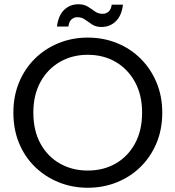

<svg xmlns="http://www.w3.org/2000/svg" viewBox="-20 -877 826 904"><path d="M393 7Q320 7 256 -19Q192 -45 144 -92Q96 -139 69.5 -203.5Q43 -268 43 -347Q43 -424 69.5 -488.5Q96 -553 144 -600.5Q192 -648 256 -674Q320 -700 393 -700Q467 -700 531 -674Q595 -648 642.5 -600.5Q690 -553 717 -488.5Q744 -424 744 -347Q744 -268 717 -203.5Q690 -139 642.5 -92Q595 -45 531 -19Q467 7 393 7ZM393 -74Q467 -74 524.5 -107Q582 -140 615.5 -201Q649 -262 649 -347Q649 -430 615.5 -491Q582 -552 524.5 -585.5Q467 -619 393 -619Q320 -619 262 -585.5Q204 -552 170.5 -491Q137 -430 137 -347Q137 -262 170.5 -201Q204 -140 262 -107Q320 -74 393 -74ZM458 -750Q432 -750 414 -761.5Q396 -773 380.5 -784.5Q365 -796 344 -796Q328 -796 316.5 -785.5Q305 -775 302 -752H248Q255 -805 282.5 -831Q310 -857 349 -857Q375 -857 393 -846Q411 -835 426.5 -823.5Q442 -812 463 -812Q480 -812 491.5 -822.5Q503 -833 506 -855H559Q553 -804 525.5 -777Q498 -750 458 -750Z"/></svg>

Font: Parkinsans
Style: Regular
Weight: 400
Designer: Red Stone, Indian Type Foundry
Foundry: Indian Type Foundry
Version: Version 1.000